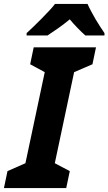

<svg xmlns="http://www.w3.org/2000/svg" viewBox="-49 -954 550 974"><path d="M-29 0 -11 -86 80 -126 178 -588 104 -628 122 -714H438L420 -628L327 -588L229 -126L305 -86L287 0ZM86 -786Q100 -799 120 -818Q140 -837 160 -857.5Q180 -878 199 -898Q218 -918 230 -934H395Q403 -916 413.5 -896.5Q424 -877 435.5 -857Q447 -837 459 -819Q471 -801 481 -786V-774H384Q367 -789 344.5 -812Q322 -835 305 -856Q276 -832 248.5 -812.5Q221 -793 192 -774H86Z"/></svg>

Font: BC Sans
Style: Bold Italic
Weight: 700
Italic angle: -12°
Designer: Monotype Design Team
Province of B.C.
Foundry: Monotype Imaging Inc.
Version: Version 2.000;GOOG;noto-source:20170915:90ef993387c0